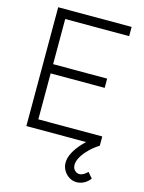

<svg xmlns="http://www.w3.org/2000/svg" viewBox="-139 -801 844 1124"><g transform="rotate(15 282.5 -239.0)"><path d="M438.5 241.5Q413.5 241.5 392.8 228.5Q372 215.5 359.5 194Q347 172.5 347 147.5Q347 116.5 365 83.5Q383 50.5 413 19Q443 -12.5 479.5 -38.5L515 0Q484.5 19 458.5 44.2Q432.5 69.5 416.8 96.2Q401 123 401 146Q401 166.5 413.5 179Q426 191.5 442 191.5Q454.5 191.5 467.2 184Q480 176.5 491 165L519.5 198.5Q503 220 481.8 230.8Q460.5 241.5 438.5 241.5ZM70 0V-720H515V-664H127.5V-390.5H455V-334.5H127.5V-56H515V0Z"/></g></svg>

Font: Manrope ExtraLight Light
Style: Regular
Weight: 300
Version: Version 4.504